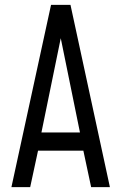

<svg xmlns="http://www.w3.org/2000/svg" viewBox="-20 -770 499 790"><path d="M27 0 190 -750H270L432.2 0H355L323 -150H136.5L104.2 0ZM150.5 -225H309L224 -642.2H236Z"/></svg>

Font: Mohave Light
Style: Regular
Weight: 300
Designer: Gumpita Rahayu
Foundry: Tokotype
Version: Version 2.003